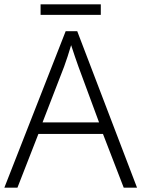

<svg xmlns="http://www.w3.org/2000/svg" viewBox="-20 -860 648 880"><path d="M442 -840H166V-792H442ZM547 0H608L334 -717H281L0 0H60L156 -246H452ZM339 -556 434 -299H175L274 -555C283 -580 296 -618 306 -653C316 -622 332 -575 339 -556Z"/></svg>

Font: Noto Sans Kannada Light
Style: Regular
Weight: 300
Designer: Jelle Bosma - Monotype Design Team
Foundry: Monotype Imaging Inc.
Version: Version 2.005